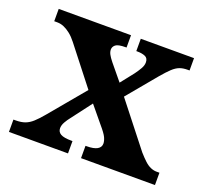

<svg xmlns="http://www.w3.org/2000/svg" viewBox="-98 -656 842 776"><g transform="rotate(20 323.0 -268.0)"><path d="M11 0V-53H20Q44 -53 60.5 -59Q77 -65 92.5 -79Q108 -93 128 -117L255 -269L129 -430Q115 -448 100.5 -459.5Q86 -471 72 -477Q58 -483 43 -483H30V-536H341V-483H337Q305 -483 294.5 -474.5Q284 -466 284 -454Q284 -444 289.5 -433.5Q295 -423 307 -408L363 -340L408 -397Q419 -412 427 -426Q435 -440 435 -453Q435 -471 421.5 -477Q408 -483 387 -483H383V-536H612V-483H603Q584 -483 569.5 -477.5Q555 -472 540 -458Q525 -444 503 -418L399 -293L546 -106Q562 -88 575 -76Q588 -64 601 -58.5Q614 -53 626 -53H639V0H321V-53H326Q356 -53 371 -61.5Q386 -70 386 -86Q386 -97 379.5 -111.5Q373 -126 348 -155L291 -224L225 -137Q216 -126 208 -112Q200 -98 200 -85Q200 -69 214 -61Q228 -53 261 -53H265V0Z"/></g></svg>

Font: Noto Serif Hebrew
Style: Bold
Weight: 700
Version: Version 2.003